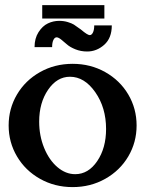

<svg xmlns="http://www.w3.org/2000/svg" viewBox="-20 -746 592 768"><path d="M47.9 -120.4Q14.6 -176.8 14.6 -244.1Q14.6 -311.5 47.9 -367.9Q81.1 -424.3 139.9 -457.5Q198.7 -490.7 270.5 -490.7Q342.3 -490.7 401.1 -457.5Q460 -424.3 493.2 -367.9Q526.4 -311.5 526.4 -244.1Q526.4 -176.8 493.2 -120.4Q460 -64 401.1 -30.8Q342.3 2.4 270.5 2.4Q198.7 2.4 139.9 -30.8Q81.1 -64 47.9 -120.4ZM259.8 -439Q208 -439 172.4 -387Q136.7 -335 136.7 -259.3Q136.7 -203.1 156.5 -154.5Q176.3 -106 209.5 -77.6Q242.7 -49.3 280.8 -49.3Q333.5 -49.3 368.9 -101.6Q404.3 -153.8 404.3 -230Q404.3 -315.4 361.1 -377.2Q317.9 -439 259.8 -439ZM303.7 -627.9 304.2 -627.4Q330.1 -605.5 338.9 -605.5Q346.7 -605.5 351.8 -616Q356.9 -626.5 356.9 -644.5H427.2Q427.2 -593.8 397 -566.9Q366.7 -540 328.6 -540Q303.2 -540 281.5 -548.8Q259.8 -557.6 247.8 -568.4Q235.8 -579.1 224.6 -587.9Q213.4 -596.7 206.5 -596.7Q198.7 -596.7 193.6 -586.2Q188.5 -575.7 188.5 -557.6H118.2Q118.2 -592.3 134 -617.2Q149.9 -642.1 171.4 -652.3Q192.9 -662.6 216.8 -662.6Q235.4 -662.6 251.2 -657.7Q267.1 -652.8 275.4 -647.7Q283.7 -642.6 295.9 -633.3Q300.3 -629.9 303.7 -627.9ZM397.5 -725.6V-671.9H148.9V-725.6Z"/></svg>

Font: Flanker
Style: Bold
Weight: 700
Designer: Flanker
Foundry: Flanker
Version: Version 2.021